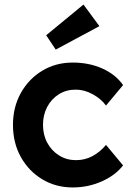

<svg xmlns="http://www.w3.org/2000/svg" viewBox="-20 -814 581 844"><path d="M300 10Q225 10 165.5 -26Q106 -62 71.5 -124Q37 -186 37 -265Q37 -343 71.5 -405Q106 -467 165.5 -503Q225 -539 300 -539Q371 -539 429.5 -513Q488 -487 521 -440L446 -350Q425 -379 388 -399.5Q351 -420 313 -420Q271 -420 238.5 -399.5Q206 -379 187.5 -344Q169 -309 169 -265Q169 -221 188 -186Q207 -151 240 -130.5Q273 -110 314 -110Q353 -110 386 -127.5Q419 -145 446 -177L521 -87Q487 -43 427 -16.5Q367 10 300 10ZM225 -596 183 -659 347 -794 417 -699Z"/></svg>

Font: Lexend SemiBold
Style: Regular
Weight: 600
Designer: Bonnie Shaver-Troup, Thomas Jockin
Foundry: Lexend
Version: Version 1.005; ttfautohint (v1.8.3)